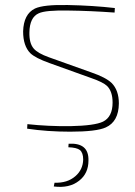

<svg xmlns="http://www.w3.org/2000/svg" viewBox="-20 -512 538 764"><path d="M177 -261Q121 -281 101 -300Q72 -329 72 -387Q74 -456 119 -478Q153 -494 250 -492Q350 -490 437 -480L436 -462Q340 -469 254 -470Q161 -472 134 -459Q98 -443 97 -383Q96 -340 114 -319Q130 -300 175 -284L343 -224Q401 -204 424 -182Q453 -153 453 -100Q452 -28 401 -5Q364 12 259 12Q168 12 88 0L89 -18Q173 -9 260 -10Q357 -12 390 -28Q428 -47 428 -104Q428 -148 406 -170Q390 -185 344 -201ZM253 60Q334 55 332 127Q332 178 295 207Q256 238 194 230L197 215Q248 217 280 189Q310 163 311 123Q311 96 298 85Q285 75 252 74Z"/></svg>

Font: Taylor Sans Thin
Style: Regular
Weight: 100
Italic angle: -8°
Designer: Natanael Gama
Version: Version 1.001 September 8, 2015